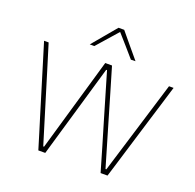

<svg xmlns="http://www.w3.org/2000/svg" viewBox="-161 -1136 1321 1304"><g transform="rotate(20 499.5 -484.5)"><path d="M250 0Q234 -53 215.5 -113.5Q197 -174 181 -225.5L113 -448Q95 -507.5 73 -579Q51 -650.5 32 -713H65Q91.5 -627.5 120.2 -533.5Q149 -439.5 175 -354L272 -37H278L371 -358Q395 -440 422.5 -535Q450 -630 474 -713H523Q548 -627.5 575.5 -535.5Q602.5 -443 628 -356.5L722 -37H728L826.5 -358.5Q852 -442 880.8 -536Q909.5 -630 935 -713H968Q948.5 -649.5 927.5 -580Q906 -510 887.5 -450L819 -225.5Q802.5 -172 784.5 -112Q766 -51.5 750 0H700Q675.5 -84 648 -178Q620 -271.5 596 -353L502 -672H496L403 -353Q379 -271 351.5 -176.8Q324 -82.5 300 0ZM630 -794Q596.5 -832.5 564 -870Q531 -907 497 -946Q463.5 -907.5 431 -871Q398.5 -834 365 -796H332Q368 -839 404.2 -882.2Q440.5 -925.5 477 -969H518Q554 -925.5 590.2 -882Q626.5 -838.5 663 -795Z"/></g></svg>

Font: Heraclito Thin
Style: Regular
Weight: 100
Designer: Kostas Bartsokas (font) & Cristiano Sobral (main changes)
Foundry: Kostas Bartsokas (font) & Cristiano Sobral (main changes)
Version: Version 1.00;July 8, 2020;FontCreator 13.0.0.2655 64-bit